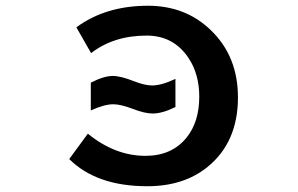

<svg xmlns="http://www.w3.org/2000/svg" viewBox="-20 -604 1040 669"><path d="M296.4 -315.9Q341.8 -339.4 373 -339.4Q400.4 -339.4 447.3 -320.8Q484.9 -306.2 510.3 -306.2Q542.5 -306.2 591.3 -329.1V-231Q545.4 -208.5 512.2 -208.5Q483.9 -208.5 441.4 -225.1Q400.4 -240.7 374.5 -240.7Q343.8 -240.7 296.4 -219.2ZM246.1 -508.8Q348.1 -584 495.6 -584Q626.5 -584 714.4 -499Q809.1 -408.2 809.1 -264.6Q809.1 -107.4 702.1 -21.5Q619.6 44.9 493.2 44.9Q316.4 44.9 221.2 -49.8L286.1 -138.2Q380.9 -61 486.8 -61Q579.1 -61 630.4 -125Q674.3 -179.7 674.3 -267.1Q674.3 -345.7 637.2 -401.4Q585.4 -480 490.7 -480Q376.5 -480 297.4 -418.9Z"/></svg>

Font: BIZ UDGothic
Style: Bold
Weight: 700
Monospace: yes
Designer: TypeBank Co., Ltd.
Foundry: Morisawa Inc.
Version: Version 1.05